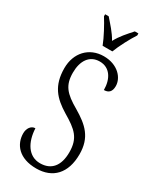

<svg xmlns="http://www.w3.org/2000/svg" viewBox="-235 -998 881 1075"><g transform="rotate(30 205.5 -460.5)"><path d="M181 -771H244C261 -816 295 -880 320 -918V-931H297C265 -895 236 -864 213 -821C189 -864 159 -895 128 -931H105V-918C129 -880 164 -816 181 -771ZM202 10C308 10 373 -57 373 -180C373 -289 317 -339 231 -390C144 -440 112 -476 112 -558C112 -634 146 -687 212 -687C278 -687 311 -631 311 -560C340 -560 358 -575 358 -612C358 -665 308 -724 217 -724C122 -724 58 -654 58 -556C58 -443 108 -389 190 -339C278 -287 318 -253 318 -161C318 -74 278 -26 206 -26C130 -26 90 -95 86 -183C58 -183 41 -155 41 -125C41 -54 90 10 202 10Z"/></g></svg>

Font: Noto Serif Devanagari ExtraCondensed Light
Style: Regular
Weight: 300
Width: 2
Designer: Universal Thirst, Indian Type Foundry and the Monotype Design Team
Foundry: Monotype Imaging Inc.
Version: Version 2.004